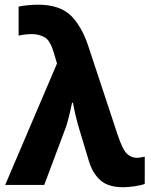

<svg xmlns="http://www.w3.org/2000/svg" viewBox="-20 -786 642 816"><path d="M168 0 256.8 -236.8C268.6 -266.1 279.3 -316.4 286.1 -349.1H290C295.4 -319.8 304.7 -276.9 317.9 -233.9L357.9 -101.1C368.2 -66.9 384.3 -40 406.7 -20C428.7 0 461.4 9.8 504.9 9.8C517.1 9.8 533.2 8.3 553.7 5.4C573.7 2.4 587.9 -1 595.2 -4.9V-120.1C581.5 -117.7 571.3 -115.2 562 -115.2C545.9 -115.2 531.7 -121.1 519.5 -132.8C507.3 -144 494.1 -170.9 480 -212.9L355 -590.8C336.4 -647 311.5 -689.9 280.3 -720.7C248.5 -751 202.1 -766.1 141.1 -766.1C129.9 -766.1 115.2 -765.1 98.1 -763.7C80.6 -762.2 67.4 -760.3 59.1 -757.8V-634.8C74.7 -638.2 95.7 -641.1 113.8 -641.1C135.3 -641.1 153.8 -636.7 169.9 -627.4C186 -618.2 198.7 -596.2 209 -561L222.2 -516.1L2 0Z"/></svg>

Font: Avrile Sans
Style: Bold
Weight: 700
Designer: Monotype Design Team, Google (font), Stefan Peev (BGR Cyrillic), Cristiano Sobral (main changes)
Foundry: The Avrile Sans Project Authors
Version: Version 3.110